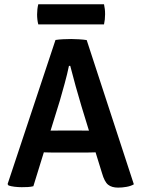

<svg xmlns="http://www.w3.org/2000/svg" viewBox="-20 -870 662 898"><path d="M236 -156.5Q229 -156.5 213 -156.8Q197 -157 185 -157.5L136 1Q124 4 110 4.8Q96 5.5 81.5 5.5Q65.5 5.5 48.5 3.5Q31.5 1.5 20 -2.5L15.5 -9L239.5 -683Q254.5 -685.5 275.8 -686.5Q297 -687.5 313 -687.5Q328 -687.5 349.5 -686.2Q371 -685 385.5 -682.5L606 -8Q593 0 572.5 3.8Q552 7.5 532.5 7.5Q502.5 7.5 485.5 -6.2Q468.5 -20 457 -60.5L427 -157.5Q415 -157 398.5 -156.8Q382 -156.5 375 -156.5ZM260 -399.5 216.5 -259Q227.5 -259 241.8 -259.2Q256 -259.5 262.5 -259.5H352Q358 -259.5 371.5 -259.2Q385 -259 396 -259L361.5 -371.5Q348.5 -414.5 334 -466.5Q319.5 -518.5 308.5 -562H302.5Q295 -525 282.2 -478.5Q269.5 -432 260 -399.5ZM159 -756Q153.5 -777.5 153.5 -802.5Q153.5 -827 159 -850H466.5Q469 -837.5 470.2 -827.8Q471.5 -818 471.5 -803.5Q471.5 -778.5 466.5 -756Z"/></svg>

Font: Signika Negative SemiBold
Style: Regular
Weight: 600
Designer: Anna Giedryś
Foundry: Anna Giedryś
Version: Version 2.000; ttfautohint (v1.8.3) -l 8 -r 50 -G 200 -x 9 -